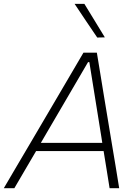

<svg xmlns="http://www.w3.org/2000/svg" viewBox="-38 -990 733 1010"><path d="M-18 0Q16 -58 53.5 -121.8Q91 -185.5 125 -243L269 -488Q306 -551 337.2 -604.2Q368.5 -657.5 401 -713H471.5Q480 -660 489 -606.5Q498 -552.5 508.5 -487L549 -242.5Q559 -183 569.5 -120Q579.5 -56.5 589 0H538.5Q531 -47 523 -97Q515 -147 507 -195.5H152Q123.5 -147 94.5 -97.5Q65.5 -48 37.5 0ZM195 -269.5 177 -238.5H500L495.5 -268L432 -663H425ZM473.5 -792.5Q444 -836 414.2 -880.2Q384.5 -924.5 354.5 -969.5H406Q432.5 -926.5 459.5 -882Q486.5 -837.5 513.5 -793.5Z"/></svg>

Font: Heraclito ExtraLight
Style: Italic
Weight: 200
Italic angle: -12°
Designer: Kostas Bartsokas (font) & Cristiano Sobral (main changes)
Foundry: Kostas Bartsokas (font) & Cristiano Sobral (main changes)
Version: Version 1.00;July 8, 2020;FontCreator 13.0.0.2655 64-bit